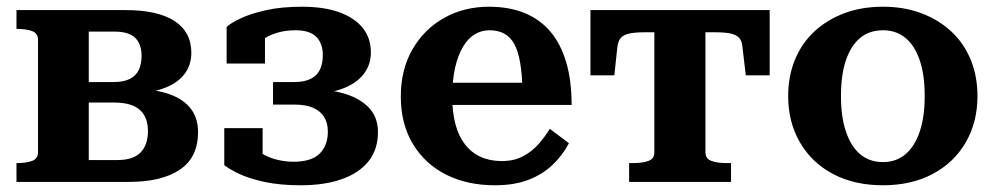

<svg xmlns="http://www.w3.org/2000/svg" viewBox="-20 -541 2963 571"><path d="M29 -511H353Q449 -511 499 -478.5Q549 -446 549 -384Q549 -345 526 -317.5Q503 -290 460 -276Q417 -262 357 -262L393 -287V-254L362 -278Q426 -278 472.5 -264.5Q519 -251 544 -222Q569 -193 569 -148Q569 -73 515 -36.5Q461 0 363 0H29V-56H31Q58 -56 75.5 -62.5Q93 -69 93 -88V-423Q93 -442 75.5 -448.5Q58 -455 31 -455H29ZM244 -65H329Q376 -65 398 -87.5Q420 -110 420 -151Q420 -193 395.5 -214.5Q371 -236 320 -236H218V-297H318Q348 -297 366.5 -306.5Q385 -316 393 -333.5Q401 -351 401 -375Q401 -410 382 -428.5Q363 -447 321 -447H244Z M853 -60Q906 -60 930.5 -84Q955 -108 955 -150Q955 -175 944 -193Q933 -211 911 -220.5Q889 -230 855 -230H792V-297H855Q885 -297 904 -306.5Q923 -316 931.5 -334Q940 -352 940 -377Q940 -412 920.5 -431.5Q901 -451 859 -451Q831 -451 807.5 -444.5Q784 -438 766 -426.5Q748 -415 736 -398Q731 -406 731 -415.5Q731 -425 735 -432.5Q739 -440 747.5 -446Q756 -452 768 -454V-352H654V-461Q667 -473 697 -487Q727 -501 772.5 -511Q818 -521 878 -521Q945 -521 990.5 -504Q1036 -487 1059.5 -457Q1083 -427 1083 -385Q1083 -348 1061 -320Q1039 -292 996.5 -276.5Q954 -261 889 -261L927 -286V-252L896 -276Q944 -276 982.5 -268Q1021 -260 1048.5 -243.5Q1076 -227 1090 -203.5Q1104 -180 1104 -148Q1104 -97 1076.5 -62Q1049 -27 997.5 -8.5Q946 10 874 10Q813 10 766.5 0Q720 -10 690 -24.5Q660 -39 647 -50V-160H761V-57Q748 -59 740 -65Q732 -71 727.5 -79Q723 -87 723.5 -96Q724 -105 729 -113Q739 -97 758 -85Q777 -73 802 -66.5Q827 -60 853 -60Z M1325 -253Q1325 -207 1334.5 -171.5Q1344 -136 1363 -111.5Q1382 -87 1409.5 -74.5Q1437 -62 1472 -62Q1509 -62 1536 -76.5Q1563 -91 1582.5 -113.5Q1602 -136 1615 -158L1672 -115Q1653 -79 1623 -50.5Q1593 -22 1551 -6Q1509 10 1452 10Q1369 10 1306 -22Q1243 -54 1207.5 -113.5Q1172 -173 1172 -254Q1172 -334 1206.5 -394Q1241 -454 1300.5 -487.5Q1360 -521 1434 -521Q1494 -521 1539.5 -502.5Q1585 -484 1616 -448Q1647 -412 1663.5 -357Q1680 -302 1680 -229H1304V-295H1559L1534 -268Q1533 -319 1527 -354Q1521 -389 1509.5 -410Q1498 -431 1479.5 -441Q1461 -451 1436 -451Q1412 -451 1392 -439Q1372 -427 1357 -402Q1342 -377 1333.5 -340Q1325 -303 1325 -253Z M2002 -445V-511H2269V-317H2198L2188 -401Q2187 -419 2178 -428.5Q2169 -438 2152 -441.5Q2135 -445 2106 -445ZM2003 -445H1898Q1870 -445 1852.5 -441.5Q1835 -438 1826.5 -428.5Q1818 -419 1816 -401L1807 -317H1736V-511H2003ZM2078 -88Q2078 -69 2095.5 -62.5Q2113 -56 2140 -56H2154V0H1851V-56H1864Q1891 -56 1908.5 -62.5Q1926 -69 1926 -88V-511H2078Z M2887 -255Q2887 -178 2852 -117.5Q2817 -57 2753.5 -23.5Q2690 10 2606 10Q2521 10 2457.5 -23.5Q2394 -57 2359 -117.5Q2324 -178 2324 -255Q2324 -314 2344 -363Q2364 -412 2401.5 -447Q2439 -482 2490.5 -501.5Q2542 -521 2606 -521Q2669 -521 2720.5 -501.5Q2772 -482 2809.5 -447Q2847 -412 2867 -363Q2887 -314 2887 -255ZM2481 -255Q2481 -193 2496 -149Q2511 -105 2538.5 -82Q2566 -59 2606 -59Q2645 -59 2672.5 -82Q2700 -105 2715 -149Q2730 -193 2730 -255Q2730 -319 2715 -362.5Q2700 -406 2672.5 -428.5Q2645 -451 2606 -451Q2566 -451 2538.5 -428.5Q2511 -406 2496 -362.5Q2481 -319 2481 -255Z"/></svg>

Font: Roboto Serif 28pt SemiBold
Style: Regular
Weight: 600
Designer: Greg Gazdowicz
Foundry: Commercial Type
Version: Version 1.008